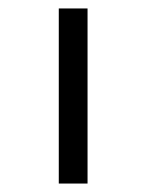

<svg xmlns="http://www.w3.org/2000/svg" viewBox="-20 -434 346 454"><path d="M119 0V-414H187V0Z"/></svg>

Font: EauTest
Style: Italic
Weight: 400
Italic angle: -12°
Designer: Christian Thalmann (Catharsis Fonts)
Version: Version 0.001;PS 000.001;hotconv 1.0.88;makeotf.lib2.5.64775